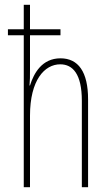

<svg xmlns="http://www.w3.org/2000/svg" viewBox="-20 -780 456 800"><path d="M105 -760H79V-658H13V-633H79V0H105V-298C105 -447 166 -512 231 -512C283 -512 321 -472 321 -360V0H347V-366C347 -481 306 -537 232 -537C155 -537 121 -475 105 -424H103C105 -446 105 -461 105 -492V-633H232V-658H105Z"/></svg>

Font: Noto Sans Myanmar UI ExtraCondensed Thin
Style: Regular
Weight: 100
Width: 2
Designer: Monotype Design Team
Foundry: Monotype Imaging Inc.
Version: Version 2.103